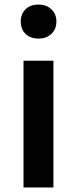

<svg xmlns="http://www.w3.org/2000/svg" viewBox="-20 -821 336 841"><path d="M83 0V-555H214V0ZM149 -652Q113 -652 92 -672.5Q71 -693 71 -727Q71 -760 92 -780.5Q113 -801 149 -801Q183 -801 205 -780.5Q227 -760 227 -727Q227 -693 205 -672.5Q183 -652 149 -652Z"/></svg>

Font: Noto Sans SC SemiBold
Style: Regular
Weight: 600
Designer: Ryoko NISHIZUKA 西塚涼子 (kana, bopomofo & ideographs); Paul D. Hunt (Latin, Greek & Cyrillic); Sandoll Communications 산돌커뮤니
Foundry: Adobe
Version: Version 2.004-H2;hotconv 1.0.118;makeotfexe 2.5.65603